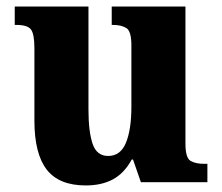

<svg xmlns="http://www.w3.org/2000/svg" viewBox="-20 -556 678 586"><path d="M242 10Q160 10 122.5 -38.5Q85 -87 85 -188V-409Q85 -452 74.5 -466Q64 -480 29 -480H25V-536H250V-222Q250 -155 262.5 -117.5Q275 -80 310 -80Q348 -80 364.5 -120.5Q381 -161 381 -230V-418Q381 -461 365.5 -470.5Q350 -480 324 -480H321V-536H546V-118Q546 -74 561.5 -65Q577 -56 603 -56H613V0H410L386 -69H382Q359 -27 324.5 -8.5Q290 10 242 10Z"/></svg>

Font: Noto Serif Thai SemiCondensed ExtraBold
Style: Regular
Weight: 800
Width: 4
Designer: Monotype Design Team
Foundry: Monotype Imaging Inc.
Version: Version 2.002; ttfautohint (v1.8.4.7-5d5b)